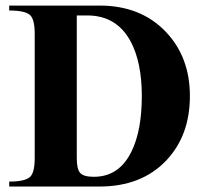

<svg xmlns="http://www.w3.org/2000/svg" viewBox="-20 -682 756 702"><path d="M674.3 -331.1Q674.3 -186 587.4 -94.7Q496.6 0 344.2 0H13.7V-18.1Q72.3 -18.1 90.3 -35.6Q106.9 -51.8 106.9 -104V-558.1Q106.9 -610.4 90.3 -626.5Q72.3 -643.6 13.7 -643.6V-661.6H344.2Q495.6 -661.6 587.4 -564.5Q674.3 -472.2 674.3 -331.1ZM498.5 -331.1Q498.5 -454.1 457.5 -530.8Q406.2 -625.5 299.3 -625.5H260.7V-104Q260.7 -63.5 273.2 -49.6Q285.6 -35.6 323.2 -35.6Q416.5 -35.6 461.4 -129.4Q498.5 -205.6 498.5 -331.1Z"/></svg>

Font: Dai Banna SIL Light
Style: Bold
Weight: 700
Designer: Victor Gaultney
Foundry: SIL International
Version: Version 2.001